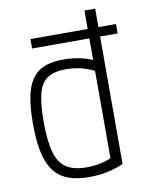

<svg xmlns="http://www.w3.org/2000/svg" viewBox="-84 -791 667 862"><g transform="rotate(-10 250.0 -360.0)"><path d="M100 -603V-646H490V-603ZM252 10Q177 10 131.5 -17.5Q86 -45 65.5 -106.5Q45 -168 45 -270Q45 -366 63 -423Q81 -480 121 -505Q161 -530 229 -530Q273 -530 313.5 -520.5Q354 -511 386 -491L369 -450Q338 -468 304 -476.5Q270 -485 232 -485Q180 -485 149.5 -465.5Q119 -446 106.5 -399Q94 -352 94 -270Q94 -182 108.5 -130.5Q123 -79 157 -57Q191 -35 249 -35Q285 -35 317.5 -42.5Q350 -50 376 -64L361 -34V-730H410V-22Q380 -8 340 1Q300 10 252 10Z"/></g></svg>

Font: M PLUS Code Latin Light
Style: Regular
Weight: 300
Designer: Coji Morishita
Foundry: UNDERFOREST DESIGN
Version: Version 1.002; ttfautohint (v1.8.3)